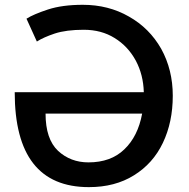

<svg xmlns="http://www.w3.org/2000/svg" viewBox="-20 -766 783 796"><path d="M514.6 -697.3Q599.6 -649.4 648.4 -563.5Q696.3 -476.6 696.3 -369.1Q696.3 -259.8 655.3 -173.8Q614.3 -87.9 535.2 -39.1Q457 9.8 348.6 9.8Q41 9.8 41 -383.8Q219.7 -383.8 576.2 -383.8Q574.2 -456.1 543 -514.6Q510.7 -574.2 455.1 -608.4Q400.4 -642.6 327.1 -642.6Q254.9 -642.6 207 -627Q160.2 -611.3 132.8 -593.8Q119.1 -625 89.8 -688.5Q119.1 -707 178.7 -726.6Q238.3 -746.1 323.2 -746.1Q429.7 -746.1 514.6 -697.3ZM495.1 -146.5Q551.8 -200.2 569.3 -294.9Q435.5 -294.9 168.9 -294.9Q168.9 -189.5 220.7 -140.6Q272.5 -92.8 346.7 -92.8Q439.5 -92.8 495.1 -146.5Z"/></svg>

Font: Alata=Ham
Style: Regular
Weight: 400
Designer: Spyros Zevelakis, Eben Sorkin
Version: Version 1.004